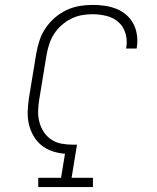

<svg xmlns="http://www.w3.org/2000/svg" viewBox="-20 -763 640 783"><path d="M136 0V-38H229L245 -136Q218 -138 193 -146.5Q168 -155 148.5 -171Q129 -187 116.5 -209Q104 -231 98 -256Q92 -281 93 -308.5Q94 -336 98 -363L128 -546Q133 -573 141.5 -599Q150 -625 166 -648.5Q182 -672 204 -691Q226 -710 251.5 -722Q277 -734 304 -738.5Q331 -743 357 -743Q382 -743 407 -739.5Q432 -736 454.5 -727Q477 -718 495 -702.5Q513 -687 524 -666Q535 -645 538.5 -620Q542 -595 538 -570Q538 -569 537.5 -567.5Q537 -566 537 -565H494Q495 -566 495 -567Q495 -568 495 -569Q500 -598 492 -626Q484 -654 463.5 -672.5Q443 -691 414.5 -698Q386 -705 357 -705Q335 -705 313 -701Q291 -697 270 -686.5Q249 -676 231 -660Q213 -644 200.5 -624.5Q188 -605 181 -583.5Q174 -562 170 -540L140 -357Q136 -333 135.5 -309.5Q135 -286 141 -264Q147 -242 159.5 -223.5Q172 -205 190.5 -193Q209 -181 231.5 -177Q254 -173 278 -173Q282 -173 286 -173Q290 -173 294 -173L272 -38H359V0Z"/></svg>

Font: Iosevka Etoile XLtObl
Style: Regular
Weight: 200
Italic angle: -9°
Designer: Belleve Invis
Foundry: Belleve Invis
Version: Version 15.5.2; ttfautohint (v1.8.4)